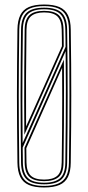

<svg xmlns="http://www.w3.org/2000/svg" viewBox="-20 -825 390 850"><path d="M175.2 5Q133.5 5 107.8 -6.1Q82 -17.2 69.9 -41.5Q57.8 -65.8 57.2 -105Q56.2 -191.2 55.6 -263.6Q55 -336 55 -403.2Q55 -470.5 55.6 -541Q56.2 -611.5 57.2 -694Q57.8 -733.8 69.9 -758.1Q82 -782.5 107.8 -793.8Q133.5 -805 175.2 -805Q217 -805 242.9 -793.8Q268.8 -782.5 280.8 -758.1Q292.8 -733.8 293.2 -694Q294.5 -611.5 295 -541Q295.5 -470.5 295.5 -403.2Q295.5 -336 295 -263.6Q294.5 -191.2 293.2 -105Q292.8 -65.8 280.8 -41.5Q268.8 -17.2 242.9 -6.1Q217 5 175.2 5ZM175.2 -30Q214 -30 233.4 -46.6Q252.8 -63.2 253.2 -106Q254.2 -180.8 254.9 -251.9Q255.5 -323 255.5 -391.2Q255.5 -459.5 255 -525L96.5 -169Q96.5 -160.5 96.6 -150.9Q96.8 -141.2 96.9 -132.1Q97 -123 97.1 -116Q97.2 -109 97.2 -106Q98 -65.2 116.1 -47.6Q134.2 -30 175.2 -30ZM175.2 -23Q130 -23 110 -42.1Q90 -61.2 89.2 -105Q89.2 -115.8 89.1 -124.5Q89 -133.2 88.9 -144Q88.8 -154.8 88.5 -171L262.8 -561.2Q263.2 -497 263.4 -425.5Q263.5 -354 263 -274.1Q262.5 -194.2 261.2 -105Q260.8 -58.5 239.1 -40.8Q217.5 -23 175.2 -23ZM175.2 -16Q223 -16 245.8 -35.9Q268.5 -55.8 269.2 -105Q270.5 -203 271.1 -282.8Q271.8 -362.5 271.6 -438.1Q271.5 -513.8 270.5 -598.5L80.5 -172Q80.5 -163.2 80.6 -154.4Q80.8 -145.5 80.9 -137Q81 -128.5 81.1 -120.4Q81.2 -112.2 81.2 -105Q82 -57.5 103.8 -36.8Q125.5 -16 175.2 -16ZM175.2 -2Q214 -2 238.1 -12.5Q262.2 -23 273.5 -45.6Q284.8 -68.2 285.2 -105Q286.5 -191.2 287 -263.6Q287.5 -336 287.5 -403.2Q287.5 -470.5 287 -541Q286.5 -611.5 285.2 -694Q284.8 -731.2 273.5 -754.1Q262.2 -777 238.2 -787.5Q214.2 -798 175.2 -798Q136.5 -798 112.4 -787.5Q88.2 -777 77 -754.1Q65.8 -731.2 65.2 -694Q64.2 -611.5 63.6 -541Q63 -470.5 63 -403.2Q63 -336 63.6 -263.6Q64.2 -191.2 65.2 -105Q66 -50 91.6 -26Q117.2 -2 175.2 -2ZM175.2 -9Q121.5 -9 97.8 -31.4Q74 -53.8 73.2 -105Q72.2 -191.2 71.6 -263.6Q71 -336 71 -403.2Q71 -470.5 71.6 -541Q72.2 -611.5 73.2 -694Q74 -746 97.8 -768.5Q121.5 -791 175.2 -791Q229 -791 252.8 -768.5Q276.5 -746 277.2 -694Q278.5 -611.5 279 -541Q279.5 -470.5 279.5 -403.2Q279.5 -336 279 -263.6Q278.5 -191.2 277.2 -105Q276.5 -53.8 252.8 -31.4Q229 -9 175.2 -9ZM80.2 -191.8 270.2 -617.5Q270.2 -629.8 270 -647.5Q269.8 -665.2 269.5 -679.2Q269.2 -693.2 269.2 -694Q268.5 -742.2 246.6 -763.1Q224.8 -784 175.2 -784Q125.8 -784 103.9 -763.1Q82 -742.2 81.2 -694Q80 -599.5 79.4 -520.9Q78.8 -442.2 79 -364Q79.2 -285.8 80.2 -191.8ZM87.8 -228.5Q87.2 -303.2 87.1 -376.4Q87 -449.5 87.5 -527.4Q88 -605.2 89.2 -694Q89.8 -739.5 110.6 -758.2Q131.5 -777 175.2 -777Q220.5 -777 240.5 -757.8Q260.5 -738.5 261.2 -694Q261.8 -675.8 261.9 -656.6Q262 -637.5 262.2 -619.5ZM95.5 -265.2 254.2 -620.5Q254 -638 253.9 -656.4Q253.8 -674.8 253.2 -693Q252.5 -734.2 234.4 -752.1Q216.2 -770 175.2 -770Q136.8 -770 117.2 -753.1Q97.8 -736.2 97.2 -693Q95.8 -579.2 95.2 -476.9Q94.8 -374.5 95.5 -265.2Z"/></svg>

Font: Big Shoulders Inline Text Thin Thin
Style: Regular
Weight: 250
Version: Version 2.002